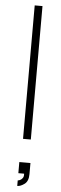

<svg xmlns="http://www.w3.org/2000/svg" viewBox="-64 -749 330 1032"><g transform="rotate(5 101.0 -232.5)"><path d="M122 0H80V-720H122ZM71 255V225Q76 225 84 221.2Q92 217.5 97.8 209Q103.5 200.5 102 186H71V126H131V186Q131 224 110 239.5Q89 255 71 255Z"/></g></svg>

Font: Manrope Variable Light
Style: Regular
Weight: 200
Designer: Mikhail Sharanda
Foundry: Mikhail Sharanda
Version: Version 4.505